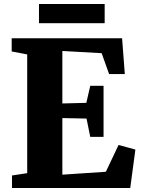

<svg xmlns="http://www.w3.org/2000/svg" viewBox="-20 -933 702 953"><path d="M115 -73.5V-663L38 -677.5V-743H586L599.5 -565.5H521.5L484.5 -669L289.5 -680V-419.5L408.5 -422.5L428 -507H494V-253.5H428L409.5 -344.5L289.5 -347V-66L505.5 -80.5L568.5 -213.5L652 -190.5L626.5 0H39.5V-62ZM499.5 -913V-818H173.5V-913Z"/></svg>

Font: Merriweather 28pt Black
Style: Regular
Weight: 900
Version: Version 2.100